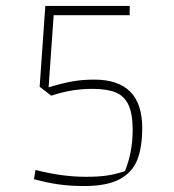

<svg xmlns="http://www.w3.org/2000/svg" viewBox="-20 -620 585 644"><path d="M94 -19 99 -50Q188 -27 268 -27Q309 -27 337.5 -31Q366 -35 399 -46Q425 -109 425 -185Q425 -238 411 -268Q397 -298 368 -310Q339 -322 289 -322Q220 -322 152 -299L113 -329L132 -600H415V-569H160L143 -327Q189 -341 223 -347Q257 -353 296 -353Q457 -353 457 -191Q457 -126 440.5 -84Q424 -42 381.5 -19Q339 4 262 4Q216 4 177 -1.5Q138 -7 94 -19Z"/></svg>

Font: Athiti ExtraLight
Style: Regular
Weight: 275
Designer: CadsonDemak Team
Foundry: CadsonDemak
Version: Version 1.033